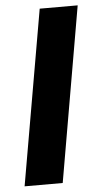

<svg xmlns="http://www.w3.org/2000/svg" viewBox="-52 -744 398 777"><g transform="rotate(-5 147.0 -355.5)"><path d="M293.9 -710.9 170.9 0H16.1L139.6 -710.9Z"/></g></svg>

Font: Roboto ExtraBold
Style: Italic
Weight: 800
Designer: Christian Robertson
Foundry: Google
Version: Version 3.009; 2024